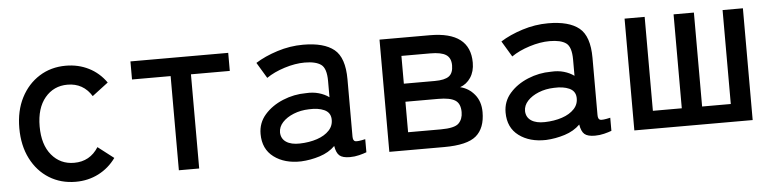

<svg xmlns="http://www.w3.org/2000/svg" viewBox="-38 -670 3411 847"><g transform="rotate(-5 1667.5 -246.5)"><path d="M269 11Q203 11 151.5 -21Q100 -53 70.5 -111Q41 -169 41 -246Q41 -323 70.5 -380.5Q100 -438 151.5 -470.5Q203 -503 269 -503Q324 -503 370 -480Q416 -457 447 -413L376 -359Q339 -419 269 -419Q208 -419 169.5 -373Q131 -327 131 -246Q131 -165 169.5 -119Q208 -73 269 -73Q339 -73 377 -133L447 -79Q416 -36 370 -12.5Q324 11 269 11Z M726 0V-417H555V-497H988V-417H816V0Z M1267 8Q1194 10 1146.5 -25.5Q1099 -61 1099 -128Q1099 -177 1130.5 -213Q1162 -249 1211.5 -269.5Q1261 -290 1314 -290Q1345 -292 1371 -284.5Q1397 -277 1416 -263V-335Q1416 -391 1392.5 -408Q1369 -425 1320 -425Q1278 -425 1230.5 -410Q1183 -395 1150 -372L1108 -442Q1149 -468 1205.5 -486Q1262 -504 1320 -504Q1412 -504 1457 -467.5Q1502 -431 1502 -335V-82Q1502 -63 1512 -60Q1522 -57 1557 -65V-7Q1544 -2 1524 3Q1504 8 1483 8Q1451 8 1437 -4Q1423 -16 1418 -47Q1391 -20 1350 -7Q1309 6 1267 8ZM1268 -71Q1310 -72 1344.5 -83.5Q1379 -95 1399 -116.5Q1419 -138 1417 -168Q1415 -196 1388.5 -208Q1362 -220 1321 -218Q1284 -217 1253 -204.5Q1222 -192 1203.5 -172Q1185 -152 1185 -127Q1186 -99 1208 -84.5Q1230 -70 1268 -71Z M1658 0V-497H1881Q2059 -497 2059 -360Q2059 -321 2041 -294Q2023 -267 1994 -257Q2032 -248 2057.5 -217Q2083 -186 2083 -139Q2083 -68 2043 -34Q2003 0 1901 0ZM1748 -79H1893Q1954 -79 1972.5 -97.5Q1991 -116 1991 -147Q1991 -185 1968 -199.5Q1945 -214 1893 -214H1748ZM1748 -294H1885Q1929 -294 1948 -308Q1967 -322 1967 -356Q1967 -389 1945.5 -403Q1924 -417 1876 -417H1748Z M2352 8Q2279 10 2231.5 -25.5Q2184 -61 2184 -128Q2184 -177 2215.5 -213Q2247 -249 2296.5 -269.5Q2346 -290 2399 -290Q2430 -292 2456 -284.5Q2482 -277 2501 -263V-335Q2501 -391 2477.5 -408Q2454 -425 2405 -425Q2363 -425 2315.5 -410Q2268 -395 2235 -372L2193 -442Q2234 -468 2290.5 -486Q2347 -504 2405 -504Q2497 -504 2542 -467.5Q2587 -431 2587 -335V-82Q2587 -63 2597 -60Q2607 -57 2642 -65V-7Q2629 -2 2609 3Q2589 8 2568 8Q2536 8 2522 -4Q2508 -16 2503 -47Q2476 -20 2435 -7Q2394 6 2352 8ZM2353 -71Q2395 -72 2429.5 -83.5Q2464 -95 2484 -116.5Q2504 -138 2502 -168Q2500 -196 2473.5 -208Q2447 -220 2406 -218Q2369 -217 2338 -204.5Q2307 -192 2288.5 -172Q2270 -152 2270 -127Q2271 -99 2293 -84.5Q2315 -70 2353 -71Z M2743 0V-495H2832V-79H2960V-495H3050V-79H3177V-495H3267V0Z"/></g></svg>

Font: Zen Kaku Gothic Antique Medium
Style: Regular
Weight: 500
Designer: Yoshimichi Ohira
Foundry: Positype
Version: Version 1.002